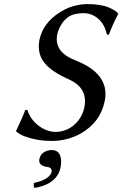

<svg xmlns="http://www.w3.org/2000/svg" viewBox="-20 -678 597 937"><path d="M249 -34.2Q313.5 -34.2 357.9 -84.5Q382.8 -113.8 391.1 -150.9Q408.7 -232.4 344.7 -274.9Q328.6 -285.6 304.7 -295.9Q204.1 -342.3 179.7 -399.4Q163.6 -438 172.9 -484.9Q189.9 -565.4 271.5 -617.7Q293.9 -631.8 316.4 -641.1Q361.3 -657.7 405.8 -658.2Q438.5 -658.2 466.1 -653.6Q493.7 -648.9 509.3 -642.3Q524.9 -635.7 536.1 -628.9Q547.4 -622.1 551.3 -617.7L555.2 -612.8L556.6 -609.9Q524.4 -546.4 512.2 -509.8L502 -508.8Q486.3 -579.6 430.7 -605Q410.2 -613.8 388.7 -613.8Q350.1 -613.3 325.2 -602.1Q289.1 -584.5 267.6 -536.1Q262.2 -523.4 259.8 -512.2Q243.2 -433.1 327.1 -392.6Q338.4 -387.2 354 -380.9Q509.8 -317.9 493.2 -196.3Q492.2 -188.5 490.2 -181.2Q468.8 -80.1 373 -25.9Q308.1 9.8 231.9 9.8Q180.2 9.8 137 -1.5Q93.8 -12.7 76.7 -23.9L59.6 -35.2L58.1 -38.1Q93.8 -112.8 103 -141.1L113.3 -142.1Q131.3 -84.5 187.5 -51.8Q219.2 -34.7 249 -34.2ZM231.4 54.2Q272.9 54.2 277.8 99.6Q279.8 118.2 275.4 140.1Q259.8 213.4 167.5 235.4Q157.7 237.8 148.4 238.8Q142.6 230 145.5 214.8Q210.4 201.2 228.5 169.9Q231 165.5 231.4 162.1Q235.8 140.6 211.9 136.7Q208.5 136.2 206.1 136.2Q167 128.9 171.9 99.1Q172.4 97.7 172.4 97.2Q178.7 67.4 211.9 57.1Q221.7 54.2 231.4 54.2Z"/></svg>

Font: Linux Biolinum Slanted O
Style: Slanted
Weight: 400
Designer: Philipp H. Poll
Foundry: Philipp H. Poll
Version: Version 1.0.4